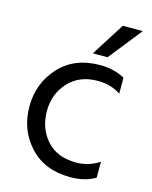

<svg xmlns="http://www.w3.org/2000/svg" viewBox="-110 -788 692 872"><g transform="rotate(15 235.5 -352.0)"><path d="M259 -559 358 -715H452L328 -559ZM125 -251Q126 -169 175 -114.5Q224 -60 314 -60Q372 -60 422 -93V-18Q374 11 304 11Q184 11 113.5 -65.5Q43 -142 43 -252Q43 -360 113.5 -438Q184 -516 306 -516Q371 -516 422 -488V-413Q376 -444 314 -444Q228 -444 176.5 -388.5Q125 -333 125 -251Z"/></g></svg>

Font: Hind
Style: Regular
Weight: 400
Designer: Manushi Parikh, Satya Rajpurohit
Foundry: Indian Type Foundry
Version: Version 2.000;PS 1.0;hotconv 1.0.79;makeotf.lib2.5.61930